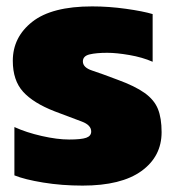

<svg xmlns="http://www.w3.org/2000/svg" viewBox="-20 -570 545 600"><path d="M238 10Q173 10 115 0.5Q57 -9 25 -22V-173Q62 -156 110.5 -145Q159 -134 196 -134Q234 -134 249.5 -139.5Q265 -145 265 -159Q265 -179 236 -190Q207 -201 151 -222Q84 -248 52 -283.5Q20 -319 20 -380Q20 -454 81 -502Q142 -550 268 -550Q320 -550 373.5 -542.5Q427 -535 457 -526V-377Q425 -391 384.5 -398Q344 -405 315 -405Q281 -405 260 -400Q239 -395 239 -378Q239 -359 268 -349.5Q297 -340 347 -321Q402 -301 432 -279.5Q462 -258 473.5 -229.5Q485 -201 485 -157Q485 -81 422 -35.5Q359 10 238 10Z"/></svg>

Font: Kanit ExtraBold
Style: Regular
Weight: 800
Designer: Katatrad Team
Foundry: CadsonDemak
Version: Version 2.000; ttfautohint (v1.8.3)